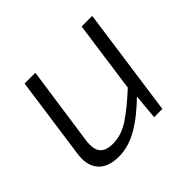

<svg xmlns="http://www.w3.org/2000/svg" viewBox="-122 -639 807 807"><g transform="rotate(-45 281.5 -236.0)"><path d="M170 -485 120 -136Q113 -87 130 -65Q147 -43 190 -43Q240 -43 288.5 -75Q337 -107 405 -170L411 -122Q344 -55 285.5 -21Q227 13 170 13Q104 13 74.5 -23Q45 -59 55 -122L106 -485ZM508 -485 440 0H391L403 -133L398 -148L445 -485Z"/></g></svg>

Font: Exo 2 Light
Style: Italic
Weight: 300
Italic angle: -8°
Designer: Natanael Gama
Foundry: Natanael Gama
Version: Version 2.010